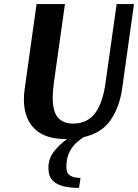

<svg xmlns="http://www.w3.org/2000/svg" viewBox="-20 -670 676 940"><path d="M305 11Q199 11 148 -40.5Q97 -92 97 -183Q97 -196 98 -209Q99 -222 101 -236L159 -650H298L244 -267Q238 -225 238 -192Q238 -124 263.5 -94.5Q289 -65 338 -65Q406 -65 444.5 -114.5Q483 -164 497 -267L551 -650H636L578 -236Q565 -145 521.5 -82Q478 -19 391 1Q377 9 356.5 26.5Q336 44 320.5 73.5Q305 103 305 148Q305 179 324 190Q343 201 374 201L367 250Q327 250 293 242.5Q259 235 238 214Q217 193 217 152Q217 105 245.5 70Q274 35 308 11Z"/></svg>

Font: Arsenal SC
Style: Bold Italic
Weight: 700
Italic angle: -9.10001°
Designer: Andrij Shevchenko
Foundry: Stairsfor
Version: Version 2.001; ttfautohint (v1.8.4.7-5d5b)